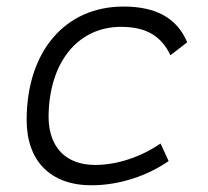

<svg xmlns="http://www.w3.org/2000/svg" viewBox="-20 -547 626 577"><path d="M266.1 -51.3C178.2 -51.3 127 -104 126 -194.3C126.5 -358.4 212.9 -466.3 343.8 -466.3C415 -466.3 463.4 -441.9 492.2 -380.9L542.5 -419.9C512.2 -492.2 449.7 -527.3 351.1 -527.3C175.3 -527.3 60.1 -392.1 60.1 -186.5C60.1 -63 131.8 9.8 254.9 9.8C339.4 9.8 423.3 -19 486.8 -63L462.4 -115.7C405.8 -76.7 334 -51.3 266.1 -51.3Z"/></svg>

Font: Cascadia Mono PL Light
Style: Italic
Weight: 300
Italic angle: -10°
Monospace: yes
Designer: Aaron Bell
Foundry: Saja Typeworks
Version: Version 2404.023